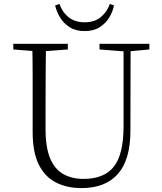

<svg xmlns="http://www.w3.org/2000/svg" viewBox="-20 -947 828 982"><path d="M262 -919 284 -927Q299 -884 331.5 -858.5Q364 -833 413 -833Q463 -833 494.5 -858.5Q526 -884 542 -927L563 -919Q557 -888 539 -858Q521 -828 490 -808Q459 -788 413 -788Q367 -788 336 -808Q305 -828 287 -858Q269 -888 262 -919ZM397 15Q322 15 265.5 -14Q209 -43 178 -106Q147 -169 147 -271V-387Q147 -472 147 -556Q147 -640 145 -723H215Q214 -641 213.5 -557Q213 -473 213 -387V-286Q213 -193 236.5 -137Q260 -81 304 -56.5Q348 -32 407 -32Q513 -32 562.5 -95Q612 -158 612 -303V-723H648L647 -278Q647 -130 583 -57.5Q519 15 397 15ZM48 -694V-723H327V-694L194 -684H175ZM489 -694V-723H744V-694L636 -684H618Z"/></svg>

Font: Noto Serif KR
Style: Regular
Weight: 200
Designer: Ryoko NISHIZUKA 西塚涼子 (kana & ideographs); Frank Grießhammer (Latin, Greek & Cyrillic); Wenlong ZHANG 张文龙 (bopomofo); San
Foundry: Adobe
Version: Version 2.001;hotconv 1.1.0;makeotfexe 2.6.0